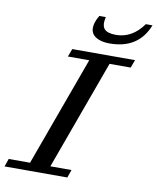

<svg xmlns="http://www.w3.org/2000/svg" viewBox="-147 -928 817 1000"><g transform="rotate(10 261.5 -428.5)"><path d="M373.5 -725.6Q328.1 -725.6 301 -742.4Q273.9 -759.3 273.9 -791Q273.9 -820.3 296.4 -857.4H330.6Q320.3 -814 336.2 -794.7Q352.1 -775.4 398.4 -775.4Q483.9 -775.4 542.5 -857.4H577.6Q525.9 -725.6 373.5 -725.6ZM-53.7 0 -39.1 -42H73.7L284.7 -621.1H171.9L187.5 -663.1H519.5L503.9 -621.1H392.1L181.2 -42H293L278.3 0Z"/></g></svg>

Font: Elstob 6pt Medium
Style: Italic
Weight: 500
Italic angle: -20°
Designer: Peter S. Baker
Version: Version 1.015